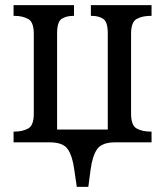

<svg xmlns="http://www.w3.org/2000/svg" viewBox="-20 -556 644 750"><path d="M280 174 270 106Q263 53 244.5 26.5Q226 0 174 0H33V-42H37Q68 -42 90 -54Q112 -66 112 -112V-424Q112 -470 90 -482Q68 -494 37 -494H33V-536H269V-494H266Q239 -494 221 -482.5Q203 -471 203 -425V-50H401V-425Q401 -471 383 -482.5Q365 -494 339 -494H335V-536H572V-494H567Q536 -494 514 -482Q492 -470 492 -424V-112Q492 -66 514 -54Q536 -42 567 -42H572V0H430Q378 0 359.5 26.5Q341 53 334 106L325 174Z"/></svg>

Font: Noto Serif SemiCondensed
Style: Regular
Weight: 400
Width: 4
Designer: Monotype Design Team
Foundry: Monotype Imaging Inc.
Version: Version 2.013